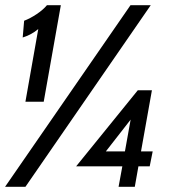

<svg xmlns="http://www.w3.org/2000/svg" viewBox="-22 -720 654 740"><path d="M76 -328 125.5 -608Q109 -594.5 93.8 -587Q78.5 -579.5 65.5 -575.5L71 -640Q94.5 -649 119.2 -665.5Q144 -682 159 -700H212.5L146.5 -328ZM-2.5 0 481 -700H559L76 0ZM497.5 0H435L449.5 -79H271.5L509 -372H563.5L521.5 -136.5H566.5L555 -79H511.5ZM386 -136.5H459.5L481.5 -259Z"/></svg>

Font: Cabin Condensed
Style: Italic
Weight: 400
Width: 3
Italic angle: -10°
Designer: Pablo Impallari
Foundry: Pablo Impallari. http://www.impallari.com Igino Marini. http://www.ikern.com
Version: Version 3.001; ttfautohint (v1.8.3)